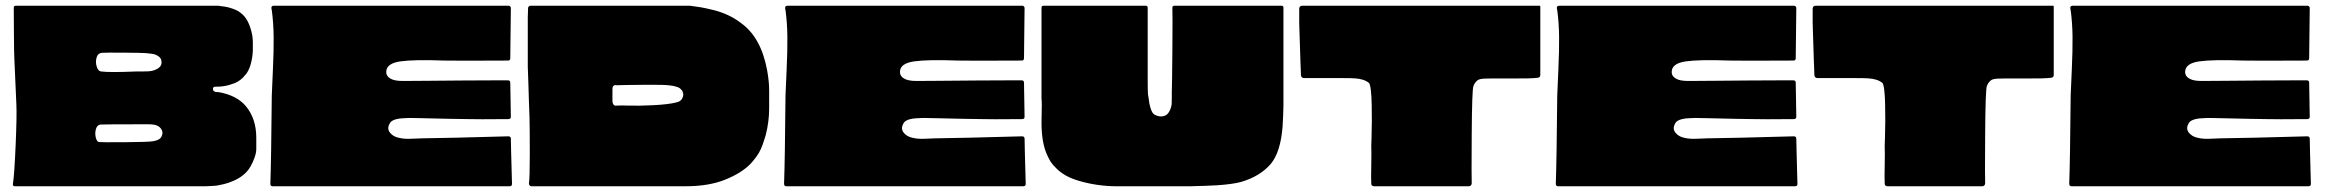

<svg xmlns="http://www.w3.org/2000/svg" viewBox="-20 -649 8100 669"><path d="M873 -169Q873 -150 873 -130Q873 -117 867 -100Q861 -83 853.5 -70Q846 -57 839 -50Q817 -26 776 -12Q761 -7 739 -3Q737 -2 718 -1Q699 0 697 0Q696 0 666 0H32Q24 0 25 -8Q30 -39 34.5 -143Q39 -247 37 -286Q32 -400 30 -444Q29 -460 28.5 -534Q28 -608 28 -610Q28 -616 28 -622Q28 -629 35 -629Q740 -629 741 -629Q741 -629 747.5 -628Q754 -627 762 -626Q770 -625 780.5 -622Q791 -619 801.5 -614.5Q812 -610 820 -603Q848 -582 859 -526Q862 -507 861 -473Q860 -449 854 -427Q849 -407 837 -390Q836 -390 834.5 -388Q833 -386 832 -385Q829 -381 825 -377Q822 -375 821 -374Q821 -374 820 -373Q819 -372 819 -372L818 -371Q814 -368 809 -365Q797 -358 779 -353Q762 -348 741 -347Q737 -347 733.5 -347Q730 -347 727.5 -346.5Q725 -346 723.5 -344.5Q722 -343 722 -339Q722 -327 742 -328Q804 -317 836 -280Q873 -236 873 -169ZM543 -174Q549 -186 543.5 -196.5Q538 -207 526 -212Q516 -216 495 -216Q341 -216 329 -215Q318 -213 314 -198.5Q310 -184 314 -169Q318 -154 326 -154Q332 -153 415 -153.5Q498 -154 514 -157Q538 -161 543 -174ZM535 -414Q546 -424 542 -439Q540 -451 521 -459Q512 -462 487 -464Q475 -465 412.5 -465.5Q350 -466 335.5 -465Q321 -464 316.5 -448.5Q312 -433 317 -417Q322 -401 332 -400Q363 -396 455 -400Q465 -400 476 -400Q487 -400 497.5 -400.5Q508 -401 518 -404.5Q528 -408 535 -414Z M1760 -166Q1760 -158 1761 -118.5Q1762 -79 1763 -43.5Q1764 -8 1764 -8Q1764 0 1755 0H930Q922 0 922 -9Q925 -89 927 -316Q928 -345 931 -408.5Q934 -472 933.5 -520.5Q933 -569 927 -614Q926 -615 926 -616.5Q926 -618 926 -619Q924 -629 934 -629H1752Q1758 -629 1760 -622L1758 -446Q1758 -438 1750 -438Q1564 -437 1527 -438Q1423 -442 1374 -435Q1328 -428 1326 -401Q1324 -380 1350 -371Q1364 -366 1398 -367Q1415 -367 1472 -367.5Q1529 -368 1587 -368.5Q1645 -369 1696 -369Q1747 -369 1750 -369Q1758 -369 1758 -361Q1760 -254 1760 -242Q1760 -234 1751 -234Q1639 -233 1611 -234Q1594 -234 1546.5 -235Q1499 -236 1459 -237Q1419 -238 1409 -238Q1406 -238 1395 -237.5Q1384 -237 1377.5 -236.5Q1371 -236 1362 -234Q1353 -232 1346.5 -228Q1340 -224 1337 -217Q1328 -200 1339 -186.5Q1350 -173 1369 -169Q1381 -166 1393 -165.5Q1405 -165 1425 -166Q1445 -167 1449 -167Q1539 -168 1751 -174Q1760 -174 1760 -166Z M2660 -271Q2660 -225 2648 -178Q2643 -163 2640 -153Q2637 -143 2631 -129.5Q2625 -116 2615.5 -103Q2606 -90 2594 -77Q2562 -45 2505.5 -22.5Q2449 0 2368 0H1832Q1828 0 1825.5 -3Q1823 -6 1823 -10Q1826 -26 1826 -113.5Q1826 -201 1825 -240Q1824 -259 1823 -295Q1822 -331 1821 -360.5Q1820 -390 1819 -416V-588Q1820 -604 1820 -621Q1821 -629 1829 -629H2383Q2384 -629 2384 -629Q2408 -626 2422.5 -623.5Q2437 -621 2464 -614.5Q2491 -608 2516 -596.5Q2541 -585 2563 -568Q2632 -518 2653 -404Q2660 -365 2660 -335Q2660 -329 2660 -306Q2660 -283 2660 -271ZM2127 -281Q2142 -282 2174 -281Q2206 -280 2257 -282.5Q2308 -285 2336 -292Q2351 -295 2356.5 -305Q2362 -315 2360.5 -322.5Q2359 -330 2357 -333Q2354 -337 2350.5 -340Q2347 -343 2343.5 -344.5Q2340 -346 2334.5 -347.5Q2329 -349 2326.5 -349.5Q2324 -350 2317 -351Q2310 -352 2308 -352Q2293 -354 2224.5 -353.5Q2156 -353 2130 -352H2129Q2124 -353 2121 -352Q2118 -351 2116 -348Q2114 -345 2114 -339V-296Q2114 -290 2117.5 -285Q2121 -280 2127 -281Z M3550 -166Q3550 -158 3551 -118.5Q3552 -79 3553 -43.5Q3554 -8 3554 -8Q3554 0 3545 0H2720Q2712 0 2712 -9Q2715 -89 2717 -316Q2718 -345 2721 -408.5Q2724 -472 2723.5 -520.5Q2723 -569 2717 -614Q2716 -615 2716 -616.5Q2716 -618 2716 -619Q2714 -629 2724 -629H3542Q3548 -629 3550 -622L3548 -446Q3548 -438 3540 -438Q3354 -437 3317 -438Q3213 -442 3164 -435Q3118 -428 3116 -401Q3114 -380 3140 -371Q3154 -366 3188 -367Q3205 -367 3262 -367.5Q3319 -368 3377 -368.5Q3435 -369 3486 -369Q3537 -369 3540 -369Q3548 -369 3548 -361Q3550 -254 3550 -242Q3550 -234 3541 -234Q3429 -233 3401 -234Q3384 -234 3336.5 -235Q3289 -236 3249 -237Q3209 -238 3199 -238Q3196 -238 3185 -237.5Q3174 -237 3167.5 -236.5Q3161 -236 3152 -234Q3143 -232 3136.5 -228Q3130 -224 3127 -217Q3118 -200 3129 -186.5Q3140 -173 3159 -169Q3171 -166 3183 -165.5Q3195 -165 3215 -166Q3235 -167 3239 -167Q3329 -168 3541 -174Q3550 -174 3550 -166Z M4304 -15Q4290 -11 4267.5 -8Q4245 -5 4222 -3.5Q4199 -2 4179 -1.5Q4159 -1 4144 -0.5Q4129 0 4129 0H4128H3869Q3839 0 3806.5 -4.5Q3774 -9 3744 -17.5Q3714 -26 3694.5 -37Q3675 -48 3661 -62Q3647 -76 3641.5 -84.5Q3636 -93 3630 -106Q3609 -149 3609 -222Q3609 -232 3609.5 -251Q3610 -270 3610 -283.5Q3610 -297 3609 -306V-622Q3609 -629 3616 -629H3972Q3979 -629 3979 -622Q3979 -530 3979 -512Q3979 -501 3979 -454.5Q3979 -408 3979 -370Q3979 -332 3980 -320Q3980 -318 3981 -315Q3987 -260 4002 -250Q4017 -242 4029 -243.5Q4041 -245 4047 -251Q4054 -258 4058 -268.5Q4062 -279 4062.5 -286Q4063 -293 4063 -308.5Q4063 -324 4063 -328Q4064 -350 4065 -474.5Q4066 -599 4065 -622Q4065 -629 4072 -629H4446Q4452 -629 4452 -622V-281Q4452 -273 4451 -247.5Q4450 -222 4449 -208Q4442 -119 4408 -78Q4370 -34 4304 -15Z M5347 -627Q5347 -391 5347 -388Q5347 -379 5338 -378Q5317 -375 5239.5 -375.5Q5162 -376 5151 -375Q5134 -374 5128 -369Q5118 -361 5114 -349Q5109 -337 5108 -178.5Q5107 -20 5108 -10Q5108 -6 5105 -3Q5102 0 5098 0H4768Q4758 0 4758 -10Q4757 -27 4758 -72.5Q4759 -118 4758 -140Q4758 -146 4759 -172Q4760 -198 4760 -226Q4760 -254 4759.5 -284Q4759 -314 4756.5 -335Q4754 -356 4750 -360Q4733 -374 4701 -376Q4695 -377 4637 -377H4523Q4519 -377 4516 -380Q4513 -383 4513 -387Q4513 -387 4512.5 -402.5Q4512 -418 4511 -441Q4510 -464 4509.5 -488.5Q4509 -513 4508 -535.5Q4507 -558 4507 -569V-618V-619Q4508 -629 4517 -629H5344Q5347 -629 5347 -627Z M6239 -166Q6239 -158 6240 -118.5Q6241 -79 6242 -43.5Q6243 -8 6243 -8Q6243 0 6234 0H5409Q5401 0 5401 -9Q5404 -89 5406 -316Q5407 -345 5410 -408.5Q5413 -472 5412.5 -520.5Q5412 -569 5406 -614Q5405 -615 5405 -616.5Q5405 -618 5405 -619Q5403 -629 5413 -629H6231Q6237 -629 6239 -622L6237 -446Q6237 -438 6229 -438Q6043 -437 6006 -438Q5902 -442 5853 -435Q5807 -428 5805 -401Q5803 -380 5829 -371Q5843 -366 5877 -367Q5894 -367 5951 -367.5Q6008 -368 6066 -368.5Q6124 -369 6175 -369Q6226 -369 6229 -369Q6237 -369 6237 -361Q6239 -254 6239 -242Q6239 -234 6230 -234Q6118 -233 6090 -234Q6073 -234 6025.5 -235Q5978 -236 5938 -237Q5898 -238 5888 -238Q5885 -238 5874 -237.5Q5863 -237 5856.5 -236.5Q5850 -236 5841 -234Q5832 -232 5825.5 -228Q5819 -224 5816 -217Q5807 -200 5818 -186.5Q5829 -173 5848 -169Q5860 -166 5872 -165.5Q5884 -165 5904 -166Q5924 -167 5928 -167Q6018 -168 6230 -174Q6239 -174 6239 -166Z M7136 -627Q7136 -391 7136 -388Q7136 -379 7127 -378Q7106 -375 7028.5 -375.5Q6951 -376 6940 -375Q6923 -374 6917 -369Q6907 -361 6903 -349Q6898 -337 6897 -178.5Q6896 -20 6897 -10Q6897 -6 6894 -3Q6891 0 6887 0H6557Q6547 0 6547 -10Q6546 -27 6547 -72.5Q6548 -118 6547 -140Q6547 -146 6548 -172Q6549 -198 6549 -226Q6549 -254 6548.5 -284Q6548 -314 6545.5 -335Q6543 -356 6539 -360Q6522 -374 6490 -376Q6484 -377 6426 -377H6312Q6308 -377 6305 -380Q6302 -383 6302 -387Q6302 -387 6301.5 -402.5Q6301 -418 6300 -441Q6299 -464 6298.5 -488.5Q6298 -513 6297 -535.5Q6296 -558 6296 -569V-618V-619Q6297 -629 6306 -629H7133Q7136 -629 7136 -627Z M8028 -166Q8028 -158 8029 -118.5Q8030 -79 8031 -43.5Q8032 -8 8032 -8Q8032 0 8023 0H7198Q7190 0 7190 -9Q7193 -89 7195 -316Q7196 -345 7199 -408.5Q7202 -472 7201.5 -520.5Q7201 -569 7195 -614Q7194 -615 7194 -616.5Q7194 -618 7194 -619Q7192 -629 7202 -629H8020Q8026 -629 8028 -622L8026 -446Q8026 -438 8018 -438Q7832 -437 7795 -438Q7691 -442 7642 -435Q7596 -428 7594 -401Q7592 -380 7618 -371Q7632 -366 7666 -367Q7683 -367 7740 -367.5Q7797 -368 7855 -368.5Q7913 -369 7964 -369Q8015 -369 8018 -369Q8026 -369 8026 -361Q8028 -254 8028 -242Q8028 -234 8019 -234Q7907 -233 7879 -234Q7862 -234 7814.5 -235Q7767 -236 7727 -237Q7687 -238 7677 -238Q7674 -238 7663 -237.5Q7652 -237 7645.5 -236.5Q7639 -236 7630 -234Q7621 -232 7614.5 -228Q7608 -224 7605 -217Q7596 -200 7607 -186.5Q7618 -173 7637 -169Q7649 -166 7661 -165.5Q7673 -165 7693 -166Q7713 -167 7717 -167Q7807 -168 8019 -174Q8028 -174 8028 -166Z"/></svg>

Font: Cubao Free Wide
Style: Wide
Weight: 400
Designer: Aaron Amar
Version: Version 001.001